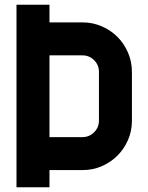

<svg xmlns="http://www.w3.org/2000/svg" viewBox="-20 -720 630 815"><path d="M540 -415V-208Q540 -164 523.5 -126Q507 -88 478.5 -59.5Q450 -31 412 -14.5Q374 2 330 2H190V75H50V-700H190V-625H330Q373 -625 411.5 -608.5Q450 -592 478.5 -563.5Q507 -535 523.5 -496.5Q540 -458 540 -415ZM400 -415Q400 -444 379.5 -464.5Q359 -485 330 -485H190V-138H330Q359 -138 379.5 -158.5Q400 -179 400 -208Z"/></svg>

Font: CAT North
Style: Regular
Weight: 400
Designer: Peter Wiegel
Foundry: Peter Wiegel
Version: Version 1.000